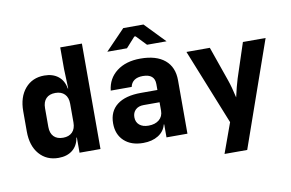

<svg xmlns="http://www.w3.org/2000/svg" viewBox="-93 -957 1987 1309"><g transform="rotate(-10 900.0 -302.5)"><path d="M384 -730H534V0H389V-105H386Q377 -50 339.5 -20Q302 10 243 10Q160 10 110 -48Q60 -106 60 -205V-345Q60 -443 110 -501.5Q160 -560 243 -560Q302 -560 339.5 -530Q377 -500 386 -445H389L384 -580ZM384 -210V-340Q384 -383 361 -406.5Q338 -430 297 -430Q255 -430 232.5 -406.5Q210 -383 210 -340V-210Q210 -167 232.5 -143.5Q255 -120 297 -120Q338 -120 361 -143.5Q384 -167 384 -210Z M1136 -370V0H991V-90H988Q976 -43 933.5 -16.5Q891 10 829 10Q746 10 697.5 -35Q649 -80 649 -157Q649 -240 706.5 -284.5Q764 -329 872 -329H986V-370Q986 -440 904 -440Q867 -440 845 -424.5Q823 -409 817 -380H672Q681 -463 744.5 -511.5Q808 -560 908 -560Q1018 -560 1077 -510.5Q1136 -461 1136 -370ZM986 -185V-244H875Q840 -244 819.5 -224.5Q799 -205 799 -173Q799 -139 822 -119.5Q845 -100 885 -100Q931 -100 958.5 -123Q986 -146 986 -185ZM831 -645H695L830 -785H970L1105 -645H970L903 -715H894Z M1361 180 1436 -27 1226 -550H1388L1472 -310Q1489 -262 1506 -186Q1523 -262 1538 -310L1617 -550H1774L1518 180Z"/></g></svg>

Font: JetBrains Mono Extra Bold
Style: Regular
Weight: 800
Monospace: yes
Designer: Philipp Nurullin, Konstantin Bulenkov
Foundry: JetBrains
Version: 2.002